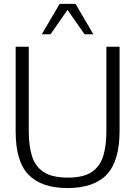

<svg xmlns="http://www.w3.org/2000/svg" viewBox="-20 -955 695 987"><path d="M326.2 11.7Q193.8 11.7 127.2 -56.2Q60.5 -124 60.5 -278.3V-714.8H127.9V-279.3Q127.9 -205.6 144.5 -152.3Q161.1 -99.1 204.6 -70.6Q248 -42 329.1 -42Q409.7 -42 452.4 -71.3Q495.1 -100.6 511 -154.1Q526.9 -207.5 526.9 -279.3V-714.8H594.7V-281.7Q594.7 -127.9 529.1 -58.1Q463.4 11.7 326.2 11.7ZM194.8 -778.8 286.6 -935.1H368.2L460 -778.8H414.6L327.1 -904.3L239.7 -778.8Z"/></svg>

Font: Pontano Sans Light
Style: Regular
Weight: 300
Designer: Vernon Adams
Foundry: Vernon Adams
Version: Version 2.001